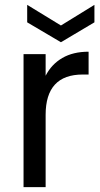

<svg xmlns="http://www.w3.org/2000/svg" viewBox="-20 -771 413 791"><path d="M168 -459Q192 -506 236.5 -532Q281 -558 345 -558V-464H321Q168 -464 168 -298V0H77V-548H168ZM369 -679 231 -597 92 -679V-751L231 -666L369 -751Z"/></svg>

Font: DVN-Poppins
Style: Regular
Weight: 400
Designer: Ninad Kale (Devanagari), Jonny Pinhorn (Latin)
Foundry: Indian Type Foundry
Version: 4.004